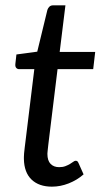

<svg xmlns="http://www.w3.org/2000/svg" viewBox="-20 -691 394 719"><path d="M69.5 -95.5Q69.5 -98.5 69.5 -103.2Q69.5 -108 70.2 -117Q71 -126 72.8 -140.5Q74.5 -155 77.5 -178.5L108.5 -432H52Q45 -432 40.8 -436.8Q36.5 -441.5 37.5 -451.5L41.5 -487L119.5 -497.5L157.5 -654Q160 -661.5 165.2 -666.2Q170.5 -671 178.5 -671H225L203.5 -496.5H336.5L329 -432H195.5L165 -183Q162.5 -162.5 161 -150Q159.5 -137.5 158.8 -130Q158 -122.5 157.8 -119.5Q157.5 -116.5 157.5 -115Q157.5 -89.5 169.5 -77.2Q181.5 -65 201.5 -65Q215 -65 224.8 -68.8Q234.5 -72.5 242 -77Q249.5 -81.5 254.5 -85.2Q259.5 -89 263 -89Q267.5 -89 269.8 -87Q272 -85 274 -80.5L293 -38Q268.5 -16.5 237.2 -4.2Q206 8 174.5 8Q126 8 98.2 -18.5Q70.5 -45 69.5 -95.5Z"/></svg>

Font: Lato 2
Style: Italic
Weight: 400
Italic angle: -7°
Designer: Lukasz Dziedzic with Adam Twardoch and Botio Nikoltchev
Foundry: tyPoland Lukasz Dziedzic
Version: Version 2.015; 2015-08-06; http://www.latofonts.com/